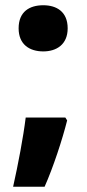

<svg xmlns="http://www.w3.org/2000/svg" viewBox="-20 -578 331 732"><path d="M51 -470C51 -408 93 -382 145 -382C195 -382 238 -408 238 -470C238 -534 195 -558 145 -558C93 -558 51 -534 51 -470ZM236 -119 229 -130H78C69 -56 49 49 30 134H150C183 60 218 -47 236 -119Z"/></svg>

Font: Noto Sans Ethiopic ExtraBold
Style: Regular
Weight: 800
Designer: Monotype Design Team
Foundry: Monotype Imaging Inc.
Version: Version 2.102